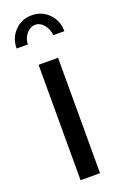

<svg xmlns="http://www.w3.org/2000/svg" viewBox="-144 -773 517 816"><g transform="rotate(-20 115.0 -365.0)"><path d="M71 0V-522H159V0ZM115 -687Q93 -687 75.5 -666.5Q58 -646 58 -619H7Q7 -666 38 -698Q69 -730 115 -730Q161 -730 192 -698Q223 -666 223 -619H173Q170 -648 153.5 -667.5Q137 -687 115 -687Z"/></g></svg>

Font: Raleway Thin Medium
Style: Regular
Weight: 500
Version: Version 4.026